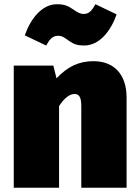

<svg xmlns="http://www.w3.org/2000/svg" viewBox="-20 -887 656 907"><path d="M255 -718C273 -718 284 -710 306 -694C328 -678 347 -672 377 -672C450 -672 503 -740 531 -819L431 -867C414 -837 401 -821 375 -821C359 -821 347 -828 325 -843C302 -859 284 -867 249 -867C178 -867 125 -799 97 -720L198 -672C215 -702 228 -718 255 -718ZM422 -598C353 -598 300 -573 247 -517L232 -577H45V0H259V-386C284 -424 309 -443 332 -443C351 -443 364 -432 364 -387V0H578V-426C578 -536 518 -598 422 -598Z"/></svg>

Font: Glow Sans SC Normal Heavy
Style: Regular
Weight: 900
Designer: Ryoko NISHIZUKA (kana, bopomofo & ideographs); Paul D. Hunt (Latin, Greek & Cyrillic); Sandoll Communications, Soo-young
Version: Version 0.93